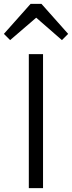

<svg xmlns="http://www.w3.org/2000/svg" viewBox="-60 -966 370 986"><path d="M88 0V-688H161V0ZM-8 -760 -40 -792 97 -946H153L290 -792L258 -760L102 -896L149 -895Z"/></svg>

Font: Outfit-Light
Style: Regular
Weight: 300
Designer: Rodrigo Fuenzalida
Foundry: fragTYPE
Version: Version 1.000